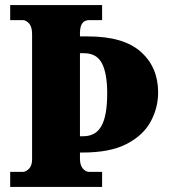

<svg xmlns="http://www.w3.org/2000/svg" viewBox="-20 -734 663 754"><path d="M20 0V-59H70Q82 -59 94 -71.5Q106 -84 106 -108V-600Q106 -629 94 -642Q82 -655 70 -655H20V-714H381V-655H330Q294 -655 294 -604V-591H326Q465 -591 533 -530.5Q601 -470 601 -371Q601 -311 572 -257Q543 -203 478 -169Q413 -135 305 -135H294V-110Q294 -86 305 -72.5Q316 -59 330 -59H381V0ZM307 -199Q356 -199 378.5 -239.5Q401 -280 401 -367Q401 -445 380.5 -485Q360 -525 310 -525H294V-199Z"/></svg>

Font: Noto Serif Hebrew SemiCondensed Black
Style: Regular
Weight: 900
Width: 4
Designer: Monotype Design Team
Foundry: Monotype Imaging Inc.
Version: Version 2.004; ttfautohint (v1.8.4.7-5d5b)